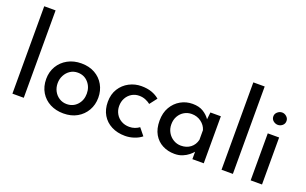

<svg xmlns="http://www.w3.org/2000/svg" viewBox="-89 -1185 2554 1604"><g transform="rotate(20 1188.5 -383.5)"><path d="M79 -777H180V0H79Z M302 -213Q302 -276 332 -326.5Q362 -377 415 -406Q468 -435 536 -435Q605 -435 656.5 -406Q708 -377 736.5 -326.5Q765 -276 765 -213Q765 -150 736 -99.5Q707 -49 655.5 -19.5Q604 10 534 10Q468 10 415.5 -17Q363 -44 332.5 -94.5Q302 -145 302 -213ZM404 -212Q404 -173 421 -141.5Q438 -110 467.5 -91.5Q497 -73 533 -73Q590 -73 626.5 -113Q663 -153 663 -212Q663 -271 626.5 -311.5Q590 -352 533 -352Q496 -352 467 -333Q438 -314 421 -282Q404 -250 404 -212Z M1229 -39Q1201 -16 1161.5 -3Q1122 10 1082 10Q1014 10 961.5 -17Q909 -44 880 -93Q851 -142 851 -209Q851 -277 882 -326Q913 -375 963.5 -401.5Q1014 -428 1072 -428Q1124 -428 1163.5 -414Q1203 -400 1232 -375L1182 -310Q1165 -324 1139 -335Q1113 -346 1081 -346Q1045 -346 1015.5 -328Q986 -310 969 -279Q952 -248 952 -209Q952 -171 969.5 -140Q987 -109 1018.5 -91Q1050 -73 1090 -73Q1116 -73 1138.5 -81Q1161 -89 1178 -102Z M1522 10Q1463 10 1415 -15Q1367 -40 1339 -88.5Q1311 -137 1311 -209Q1311 -279 1340.5 -329.5Q1370 -380 1418.5 -407.5Q1467 -435 1524 -435Q1582 -435 1620 -411.5Q1658 -388 1680 -355L1687 -418H1780V0H1679V-66Q1668 -52 1646 -34Q1624 -16 1593 -3Q1562 10 1522 10ZM1549 -73Q1599 -73 1633.5 -99.5Q1668 -126 1679 -172V-258Q1667 -299 1630.5 -326Q1594 -353 1546 -353Q1510 -353 1480 -335.5Q1450 -318 1432 -286.5Q1414 -255 1414 -214Q1414 -174 1432.5 -142Q1451 -110 1482 -91.5Q1513 -73 1549 -73Z M1938 -777H2039V0H1938Z M2197 -418H2298V0H2197ZM2192 -568Q2192 -591 2210.5 -607Q2229 -623 2251 -623Q2273 -623 2291 -607Q2309 -591 2309 -568Q2309 -543 2291 -528Q2273 -513 2251 -513Q2229 -513 2210.5 -528Q2192 -543 2192 -568Z"/></g></svg>

Font: Reem Kufi Ink
Style: Regular
Weight: 400
Designer: Khaled Hosny
Version: Version 1.7